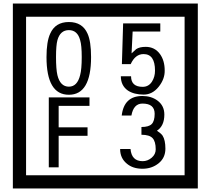

<svg xmlns="http://www.w3.org/2000/svg" viewBox="-20 -980 1195 1090"><path d="M1103 90H53V-960H1103ZM1028 15V-885H128V15ZM497 -656Q497 -442 371 -442Q244 -442 244 -656Q244 -744 265 -789Q294 -855 371 -855Q448 -855 477 -789Q497 -745 497 -656ZM444 -656Q444 -723 435 -752Q420 -809 371 -809Q322 -809 306 -752Q298 -723 298 -656Q298 -587 306 -553Q322 -488 371 -488Q419 -488 435 -554Q444 -587 444 -656ZM915 -580Q916 -531 880.5 -487Q845 -443 796 -443Q741 -443 706 -466Q666 -494 666 -547H724Q724 -487 790 -487Q824 -487 843 -517Q860 -544 860 -579Q860 -673 795 -673Q748 -673 722 -616H672L679 -847H890V-801H733L727 -677Q740 -689 753 -701Q772 -714 807 -714Q859 -714 889 -672Q915 -635 915 -580ZM488 -379H313V-257H477V-209H313V-30H257V-427H488ZM919 -136Q919 -84 880.5 -53Q842 -22 789 -22Q734 -22 700 -51Q662 -82 662 -134H721Q727 -65 790 -65Q818 -65 841 -84.5Q864 -104 864 -132Q864 -177 846 -196Q828 -215 783 -215V-259Q825 -259 841.5 -276Q858 -293 858 -334Q858 -392 789 -392Q738 -392 726 -324H671Q684 -435 788 -435Q839 -435 874 -409Q913 -380 913 -330Q913 -265 871 -238Q895 -222 903 -210Q919 -185 919 -136Z"/></svg>

Font: Unicode BMP Fallback SIL
Style: Regular
Weight: 400
Foundry: NRSI, SIL International
Version: Version 5.1 Based on Unicode 5.1